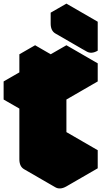

<svg xmlns="http://www.w3.org/2000/svg" viewBox="-107 -975 603 1061"><path d="M173 -375 87 -325V-425L173 -475V-575L260 -625V-425Q260 -452 272 -481.5Q284 -511 303.5 -536.5Q323 -562 346 -575L433 -625V-525L260 -425V-45L433 -145V-45L260 55Q225 75 199 60Q173 45 173 5ZM433 -695Q399 -675 372.5 -690Q346 -705 346 -745V-805L433 -855ZM433 -145 260 -45 87 -145 260 -245ZM433 -625 346 -575Q323 -562 303.5 -536.5Q284 -511 272 -481.5Q260 -452 260 -425L87 -525Q87 -552 98.9 -581.5Q110.7 -611 130.5 -636.5Q150.3 -662 173 -675L260 -725ZM173 -475 87 -425 -87 -525 0 -575ZM433 -855 346 -805 173 -905 260 -955ZM346 -805V-745Q346 -705 372 -690L199 -790Q173 -805 173 -845V-905ZM173 -375V5Q173 45 199 60L26 -40Q0 -55 0 -95V-475ZM260 -625 173 -575 0 -675 87 -725ZM173 -575V-475L0 -575V-675ZM87 -425V-325L-87 -425V-525Z"/></svg>

Font: Nabla Normal
Style: Regular
Weight: 400
Designer: Arthur Reinders Folmer
Version: Version 1.000